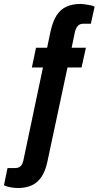

<svg xmlns="http://www.w3.org/2000/svg" viewBox="-30 -754 512 970"><path d="M61 196Q52 196 38 194.5Q24 193 11 189.5Q-2 186 -10 182L8 95H46Q65 95 74.5 85Q84 75 88 57L187 -413H131L152 -513H208L226 -598Q237 -647 256.5 -677Q276 -707 306 -720.5Q336 -734 376 -734Q386 -734 399.5 -732Q413 -730 426.5 -727.5Q440 -725 448 -720L429 -634H390Q373 -634 363.5 -623.5Q354 -613 349 -595L332 -513H404L382 -413H311L210 60Q200 109 180 139Q160 169 130 182.5Q100 196 61 196Z"/></svg>

Font: Archivo Condensed
Style: Bold
Weight: 700
Width: 3
Designer: Hector Gatti
Foundry: Omnibus-Type
Version: Version 2.001